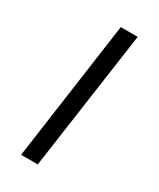

<svg xmlns="http://www.w3.org/2000/svg" viewBox="-136 -541 488 590"><g transform="rotate(30 108.0 -246.5)"><path d="M112.5 -493H172.5L102.5 0H43.5Z"/></g></svg>

Font: HK Grotesk Light
Style: Italic
Weight: 300
Italic angle: -16°
Designer: Alfredo Marco Pradil
Foundry: Hanken Design Co.
Version: Version 3.001